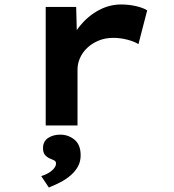

<svg xmlns="http://www.w3.org/2000/svg" viewBox="-20 -560 775 857"><path d="M184 0V-529H320L325 -338L286 -346Q301 -400 336.5 -444Q372 -488 420 -514Q468 -540 520 -540Q554 -540 585.5 -533Q617 -526 637 -514L598 -363Q579 -375 548 -383Q517 -391 486 -391Q449 -391 419.5 -378.5Q390 -366 369 -346Q348 -326 337 -301Q326 -276 326 -250V0ZM198 277 164 226Q178 222 193 214Q208 206 219 194Q230 182 230 170Q230 161 223.5 157Q217 153 206 149Q191 143 181.5 132.5Q172 122 172 101Q172 71 194.5 56Q217 41 249 41Q285 41 312.5 63.5Q340 86 340 133Q340 161 328 183Q316 205 295 223Q274 241 248.5 254Q223 267 198 277Z"/></svg>

Font: Lexend Tera SemiBold
Style: Regular
Weight: 600
Version: Version 1.007